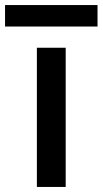

<svg xmlns="http://www.w3.org/2000/svg" viewBox="-71 -740 406 760"><path d="M189 -551V0H75V-551ZM315 -720V-635H-51V-720Z"/></svg>

Font: MSTAGE Medium
Style: Regular
Weight: 500
Designer: Ninad Kale (Devanagari), Jonny Pinhorn (Latin)
Foundry: Indian Type Foundry
Version: 4.004